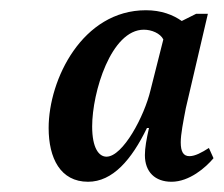

<svg xmlns="http://www.w3.org/2000/svg" viewBox="-20 -736 437 375"><path d="M152 -381C200 -381 237 -424 267 -486H271C266 -464 263 -447 263 -433C263 -400 283 -381 315 -381C350 -381 382 -409 397 -427L388 -447C374 -438 361 -431 350 -431C338 -431 333 -440 333 -458C333 -474 338 -499 343 -525L386 -709H363L335 -695C318 -707 295 -716 265 -716C141 -716 75 -581 75 -486C75 -427 98 -381 152 -381ZM188 -430C173 -430 160 -447 160 -489C160 -556 197 -678 261 -678C276 -678 293 -671 299 -659L274 -560C262 -509 220 -430 188 -430Z"/></svg>

Font: Noto Serif Condensed Medium
Style: Italic
Weight: 500
Width: 3
Italic angle: -12°
Designer: Monotype Design Team
Foundry: Monotype Imaging Inc.
Version: Version 2.013